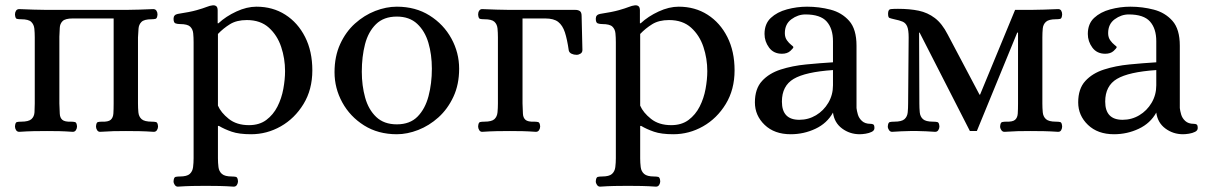

<svg xmlns="http://www.w3.org/2000/svg" viewBox="-20 -490 4519 718"><path d="M52 3Q44 3 40 -3.5Q36 -10 36 -17Q37 -32 43 -33.5Q49 -35 59 -35Q87 -35 97.5 -44.5Q108 -54 109 -70Q110 -86 110 -103V-350Q110 -367 108.5 -382.5Q107 -398 97 -408Q87 -418 59 -418Q49 -418 43 -419.5Q37 -421 36 -436Q36 -444 40 -450Q44 -456 52 -456Q81 -455 105 -454Q129 -453 156 -453H450Q476 -453 500.5 -454Q525 -455 553 -456Q561 -456 565 -450Q569 -444 569 -436Q568 -421 561.5 -419.5Q555 -418 547 -418Q519 -418 509 -408Q499 -398 498 -382.5Q497 -367 496 -350V-103Q496 -86 497.5 -70Q499 -54 509.5 -44.5Q520 -35 548 -35Q557 -35 563.5 -33.5Q570 -32 571 -17Q571 -10 567 -3.5Q563 3 555 3Q526 1 502 0.5Q478 0 451 0Q425 0 404 0.5Q383 1 354 3Q347 3 343 -3.5Q339 -10 339 -17Q340 -32 346 -33.5Q352 -35 361 -35Q385 -34 394 -42Q403 -50 404 -65.5Q405 -81 405 -103V-421H252Q224 -421 214 -411Q204 -401 203.5 -385.5Q203 -370 202 -353V-103Q203 -81 203.5 -65.5Q204 -50 213 -42Q222 -34 246 -35Q254 -35 260.5 -33.5Q267 -32 268 -17Q268 -10 264 -3.5Q260 3 252 3Q224 1 203 0.5Q182 0 156 0Q129 0 105 0.5Q81 1 52 3Z M645 208Q638 208 633.5 201.5Q629 195 629 188Q630 173 636.5 171.5Q643 170 652 170Q679 170 689.5 160.5Q700 151 702 135Q704 119 704 102V-332Q704 -350 702.5 -365.5Q701 -381 691 -390.5Q681 -400 653 -400Q644 -400 636.5 -402.5Q629 -405 629 -420Q629 -435 645 -438Q691 -445 715.5 -452Q740 -459 752.5 -464Q765 -469 775 -470Q783 -471 788.5 -467Q794 -463 794 -451V-403H797Q825 -429 864 -447Q903 -465 939 -465Q1000 -465 1047 -435Q1094 -405 1121 -351.5Q1148 -298 1148 -227Q1148 -155 1115 -101Q1082 -47 1030 -17.5Q978 12 919 12Q874 12 846.5 2.5Q819 -7 799 -19H795V102Q795 119 797 135Q799 151 810 160.5Q821 170 847 170Q856 170 862.5 171.5Q869 173 870 188Q870 195 866 201.5Q862 208 854 208Q825 206 800.5 205.5Q776 205 749 205Q722 205 698 205.5Q674 206 645 208ZM911 -22Q950 -22 976 -41.5Q1002 -61 1017.5 -91.5Q1033 -122 1039.5 -157.5Q1046 -193 1046 -224Q1046 -271 1031.5 -314.5Q1017 -358 985.5 -386.5Q954 -415 903 -415Q865 -415 840 -399.5Q815 -384 795 -363V-95Q806 -69 835.5 -45.5Q865 -22 911 -22Z M1464 12Q1394 12 1341.5 -21Q1289 -54 1260 -107Q1231 -160 1231 -220Q1231 -279 1252 -325Q1273 -371 1307.5 -402Q1342 -433 1383 -449Q1424 -465 1464 -465Q1534 -465 1586.5 -432Q1639 -399 1668 -346Q1697 -293 1697 -233Q1697 -174 1675.5 -128Q1654 -82 1619.5 -51Q1585 -20 1544 -4Q1503 12 1464 12ZM1464 -25Q1513 -25 1541.5 -54Q1570 -83 1582.5 -130.5Q1595 -178 1595 -233Q1595 -286 1582 -330Q1569 -374 1540 -401Q1511 -428 1464 -428Q1415 -428 1386 -399.5Q1357 -371 1345 -324.5Q1333 -278 1333 -222Q1333 -170 1345.5 -125Q1358 -80 1387 -52.5Q1416 -25 1464 -25Z M1783 3Q1776 3 1772 -3.5Q1768 -10 1768 -17Q1769 -32 1775 -33.5Q1781 -35 1791 -35Q1819 -35 1829 -44.5Q1839 -54 1840.5 -70Q1842 -86 1842 -103V-350Q1842 -368 1840.5 -383.5Q1839 -399 1829 -408.5Q1819 -418 1791 -418Q1781 -418 1775 -419.5Q1769 -421 1768 -436Q1768 -444 1772 -450Q1776 -456 1783 -456Q1812 -455 1836.5 -454Q1861 -453 1887 -453H2132Q2142 -453 2148.5 -448.5Q2155 -444 2155 -430L2158 -303Q2158 -294 2151 -289.5Q2144 -285 2136 -285Q2126 -285 2117.5 -289Q2109 -293 2107 -301Q2101 -343 2092.5 -369Q2084 -395 2067.5 -408Q2051 -421 2019 -421H1934V-103Q1935 -81 1935.5 -65.5Q1936 -50 1945 -42Q1954 -34 1978 -35Q1986 -35 1992.5 -33.5Q1999 -32 2000 -17Q2000 -10 1996 -3.5Q1992 3 1984 3Q1956 1 1934.5 0.5Q1913 0 1887 0Q1861 0 1836.5 0.5Q1812 1 1783 3Z M2224 208Q2217 208 2212.5 201.5Q2208 195 2208 188Q2209 173 2215.5 171.5Q2222 170 2231 170Q2258 170 2268.5 160.5Q2279 151 2281 135Q2283 119 2283 102V-332Q2283 -350 2281.5 -365.5Q2280 -381 2270 -390.5Q2260 -400 2232 -400Q2223 -400 2215.5 -402.5Q2208 -405 2208 -420Q2208 -435 2224 -438Q2270 -445 2294.5 -452Q2319 -459 2331.5 -464Q2344 -469 2354 -470Q2362 -471 2367.5 -467Q2373 -463 2373 -451V-403H2376Q2404 -429 2443 -447Q2482 -465 2518 -465Q2579 -465 2626 -435Q2673 -405 2700 -351.5Q2727 -298 2727 -227Q2727 -155 2694 -101Q2661 -47 2609 -17.5Q2557 12 2498 12Q2453 12 2425.5 2.5Q2398 -7 2378 -19H2374V102Q2374 119 2376 135Q2378 151 2389 160.5Q2400 170 2426 170Q2435 170 2441.5 171.5Q2448 173 2449 188Q2449 195 2445 201.5Q2441 208 2433 208Q2404 206 2379.5 205.5Q2355 205 2328 205Q2301 205 2277 205.5Q2253 206 2224 208ZM2490 -22Q2529 -22 2555 -41.5Q2581 -61 2596.5 -91.5Q2612 -122 2618.5 -157.5Q2625 -193 2625 -224Q2625 -271 2610.5 -314.5Q2596 -358 2564.5 -386.5Q2533 -415 2482 -415Q2444 -415 2419 -399.5Q2394 -384 2374 -363V-95Q2385 -69 2414.5 -45.5Q2444 -22 2490 -22Z M2937 12Q2876 12 2839.5 -23Q2803 -58 2803 -107Q2803 -158 2829.5 -187Q2856 -216 2899.5 -230Q2943 -244 2994.5 -249Q3046 -254 3095 -257V-336Q3095 -383 3071.5 -409.5Q3048 -436 2992 -436Q2964 -436 2939.5 -418Q2915 -400 2915 -366Q2915 -350 2923 -339Q2931 -328 2939 -322Q2947 -316 2947 -314Q2947 -310 2935.5 -299.5Q2924 -289 2904 -289Q2873 -289 2856 -312Q2839 -335 2839 -363Q2839 -401 2862.5 -423Q2886 -445 2923 -455Q2960 -465 2998 -465Q3043 -465 3085.5 -454Q3128 -443 3155.5 -412Q3183 -381 3183 -319V-86Q3184 -76 3188 -62Q3192 -48 3203.5 -37.5Q3215 -27 3235 -27Q3242 -27 3246 -24.5Q3250 -22 3250 -11Q3250 -2 3240 3Q3230 8 3217 10Q3204 12 3195 12Q3158 12 3129 -9.5Q3100 -31 3095 -69Q3073 -29 3029.5 -8.5Q2986 12 2937 12ZM2969 -42Q3003 -42 3031.5 -59Q3060 -76 3077.5 -105.5Q3095 -135 3095 -171V-228Q2992 -221 2948 -195Q2904 -169 2904 -110Q2904 -42 2969 -42Z M3316 3Q3309 3 3304.5 -3.5Q3300 -10 3300 -17Q3301 -32 3307.5 -33.5Q3314 -35 3324 -35Q3352 -35 3362.5 -44.5Q3373 -54 3374.5 -70Q3376 -86 3376 -103L3378 -350Q3378 -378 3372.5 -391Q3367 -404 3355.5 -409Q3344 -414 3324 -418Q3311 -421 3306 -423Q3301 -425 3301 -439Q3301 -455 3311.5 -456Q3322 -457 3338 -457Q3382 -457 3415.5 -450Q3449 -443 3476 -422.5Q3503 -402 3524 -361L3643 -136H3645L3776 -453H3833Q3859 -453 3883.5 -454Q3908 -455 3937 -456Q3945 -456 3948.5 -450Q3952 -444 3952 -436Q3951 -421 3945 -419.5Q3939 -418 3929 -418Q3902 -418 3891.5 -408.5Q3881 -399 3879.5 -383.5Q3878 -368 3878 -350V-103Q3878 -86 3879.5 -70Q3881 -54 3891.5 -44.5Q3902 -35 3929 -35Q3939 -35 3945 -33.5Q3951 -32 3952 -17Q3952 -10 3948.5 -3.5Q3945 3 3937 3Q3908 1 3883.5 0.5Q3859 0 3833 0Q3807 0 3786 0.5Q3765 1 3736 3Q3729 3 3724.5 -3.5Q3720 -10 3720 -17Q3721 -32 3727.5 -33.5Q3734 -35 3742 -35Q3767 -34 3776 -42Q3785 -50 3786 -65.5Q3787 -81 3787 -103V-368H3784L3633 0H3607L3419 -368H3417L3418 -103Q3418 -86 3419.5 -70Q3421 -54 3431.5 -44.5Q3442 -35 3469 -35Q3479 -35 3485.5 -33.5Q3492 -32 3493 -17Q3493 -10 3489 -3.5Q3485 3 3477 3Q3459 2 3443 1Q3427 0 3411 0H3383Q3367 0 3350.5 1Q3334 2 3316 3Z M4146 12Q4085 12 4048.5 -23Q4012 -58 4012 -107Q4012 -158 4038.5 -187Q4065 -216 4108.5 -230Q4152 -244 4203.5 -249Q4255 -254 4304 -257V-336Q4304 -383 4280.5 -409.5Q4257 -436 4201 -436Q4173 -436 4148.5 -418Q4124 -400 4124 -366Q4124 -350 4132 -339Q4140 -328 4148 -322Q4156 -316 4156 -314Q4156 -310 4144.5 -299.5Q4133 -289 4113 -289Q4082 -289 4065 -312Q4048 -335 4048 -363Q4048 -401 4071.5 -423Q4095 -445 4132 -455Q4169 -465 4207 -465Q4252 -465 4294.5 -454Q4337 -443 4364.5 -412Q4392 -381 4392 -319V-86Q4393 -76 4397 -62Q4401 -48 4412.5 -37.5Q4424 -27 4444 -27Q4451 -27 4455 -24.5Q4459 -22 4459 -11Q4459 -2 4449 3Q4439 8 4426 10Q4413 12 4404 12Q4367 12 4338 -9.5Q4309 -31 4304 -69Q4282 -29 4238.5 -8.5Q4195 12 4146 12ZM4178 -42Q4212 -42 4240.5 -59Q4269 -76 4286.5 -105.5Q4304 -135 4304 -171V-228Q4201 -221 4157 -195Q4113 -169 4113 -110Q4113 -42 4178 -42Z"/></svg>

Font: Alice
Style: Regular
Weight: 400
Designer: Ksenia Yerulevich
Foundry: Cyreal (http://www.cyreal.org/)
Version: Version 2.003; ttfautohint (v1.8.3)